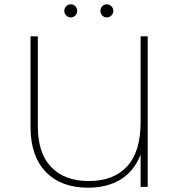

<svg xmlns="http://www.w3.org/2000/svg" viewBox="-20 -869 836 893"><path d="M667 -700V0H634V-150Q604 -73 541.5 -34.5Q479 4 389 4Q264 4 193 -69.5Q122 -143 122 -279V-700H156V-281Q156 -157 218 -92Q280 -27 393 -27Q509 -27 571.5 -95.5Q634 -164 634 -300V-700ZM279 -818Q279 -831 288 -840Q297 -849 309 -849Q322 -849 330.5 -840Q339 -831 339 -818Q339 -806 330.5 -797Q322 -788 309 -788Q297 -788 288 -797Q279 -806 279 -818ZM447 -818Q447 -831 455.5 -840Q464 -849 477 -849Q489 -849 498 -840Q507 -831 507 -818Q507 -806 498 -797Q489 -788 477 -788Q464 -788 455.5 -797Q447 -806 447 -818Z"/></svg>

Font: Montserrat Alternates ExLight
Style: Regular
Weight: 275
Designer: Julieta Ulanovsky
Foundry: Julieta Ulanovsky
Version: Version 7.200